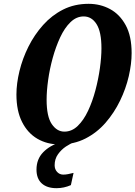

<svg xmlns="http://www.w3.org/2000/svg" viewBox="-20 -745 709 1005"><path d="M291 11Q227 11 176 -18.5Q125 -48 95.5 -106.5Q66 -165 66 -250Q66 -308 82 -373.5Q98 -439 129 -501Q160 -563 205.5 -614Q251 -665 310.5 -695Q370 -725 444 -725Q505 -725 556 -697.5Q607 -670 638 -613Q669 -556 669 -467Q669 -411 654 -346Q639 -281 608.5 -218Q578 -155 533 -103Q488 -51 427.5 -20Q367 11 291 11ZM317 -56Q356 -56 387 -86Q418 -116 441 -165Q464 -214 479.5 -272.5Q495 -331 503 -388.5Q511 -446 511 -492Q511 -578 485.5 -618.5Q460 -659 418 -659Q380 -659 349 -629Q318 -599 295 -549.5Q272 -500 256 -442Q240 -384 232 -326.5Q224 -269 224 -223Q224 -135 251 -95.5Q278 -56 317 -56ZM276 240Q226 240 198.5 215Q171 190 171 143Q171 88 206 52Q241 16 296 0H368Q349 6 325 22Q301 38 283.5 62.5Q266 87 266 120Q266 141 279 155Q292 169 311 169Q323 169 336 166.5Q349 164 365 160L351 224Q315 240 276 240Z"/></svg>

Font: Noto Serif ExtraCondensed ExtraBold
Style: Italic
Weight: 800
Width: 2
Italic angle: -12°
Designer: Monotype Design Team
Foundry: Monotype Imaging Inc.
Version: Version 2.013